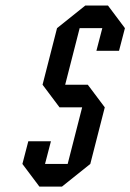

<svg xmlns="http://www.w3.org/2000/svg" viewBox="-20 -687 480 707"><path d="M62.5 -83.3 84.2 -166.7H167.5L145.8 -83.3H229.2L282.5 -291.7H199.2L136.7 -375L190 -583.3L294.2 -666.7H377.5L440 -583.3L418.3 -500H335L356.7 -583.3H273.3L220 -375H303.3L365.8 -291.7L312.5 -83.3L208.3 0H125Z"/></svg>

Font: Yulong
Style: Italic
Weight: 400
Italic angle: -14.25°
Designer: GGBotNet
Foundry: f0n7.com
Version: 1.00